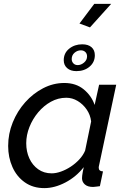

<svg xmlns="http://www.w3.org/2000/svg" viewBox="-20 -958 646 988"><path d="M208 10Q150 10 108 -19.5Q66 -49 44 -98.5Q22 -148 22 -207Q22 -270 45.5 -328Q69 -386 109.5 -431.5Q150 -477 202 -504Q254 -531 311 -531Q371 -531 411 -498Q451 -465 467 -418L490 -522H578L490 -108Q489 -104 488.5 -101Q488 -98 488 -95Q488 -77 510 -76L494 0Q483 1 474.5 2.5Q466 4 459 4Q431 4 416.5 -9Q402 -22 402 -41Q402 -47 403 -55Q404 -63 406 -74Q408 -85 411 -98Q372 -48 316.5 -19Q261 10 208 10ZM246 -66Q268 -66 293.5 -75Q319 -84 343.5 -100Q368 -116 388 -137.5Q408 -159 418 -183L449 -333Q445 -367 426 -394.5Q407 -422 379.5 -438.5Q352 -455 321 -455Q279 -455 242 -434.5Q205 -414 176.5 -380Q148 -346 131.5 -304.5Q115 -263 115 -221Q115 -178 131 -143Q147 -108 176.5 -87Q206 -66 246 -66ZM308 -648Q308 -685 336 -707.5Q364 -730 403 -730Q434 -730 451 -715Q468 -700 468 -674Q468 -638 441 -615Q414 -592 373 -592Q343 -592 325.5 -607.5Q308 -623 308 -648ZM396 -699Q378 -699 363.5 -686.5Q349 -674 349 -654Q349 -641 357.5 -632Q366 -623 380 -623Q397 -623 412.5 -636Q428 -649 428 -668Q428 -682 419 -690.5Q410 -699 396 -699ZM443 -817 389 -837 465 -938H552Z"/></svg>

Font: Raleway Thin Medium
Style: Italic
Weight: 500
Italic angle: -12°
Version: Version 4.026